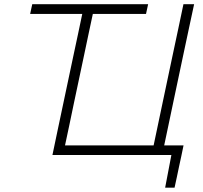

<svg xmlns="http://www.w3.org/2000/svg" viewBox="-20 -733 962 908"><path d="M761 154.5 790.5 0H228Q240.5 -59.5 252.2 -115.5Q264 -171.5 278 -237.5L327 -469Q339 -523.5 348.8 -571Q358.5 -618.5 369 -667H122.5L132.5 -713H680.5L670.5 -667H419Q408.5 -618.5 398.5 -571Q388.5 -523.5 377 -469L329.5 -245Q318 -189.5 308 -141.8Q298 -94 287.5 -45.5H706.5Q716.5 -94 726.8 -141.8Q737 -189.5 748.5 -245L797 -474.5Q811 -540.5 823 -596.5Q835 -652.5 847.5 -713H898Q885 -652.5 873 -596.5Q861 -540.5 847 -474.5L798.5 -245Q787 -189.5 776.8 -141.8Q766.5 -94 756.5 -45.5H848Q843 -20.5 837.5 5.2Q832 31 826.5 56Q821.5 80.5 816.2 105.2Q811 130 805.5 154.5Z"/></svg>

Font: Commissioner ExtraLight
Style: Italic
Weight: 200
Italic angle: -12°
Designer: Kostas Bartsokas
Foundry: Kostas Bartsokas
Version: Version 1.000; ttfautohint (v1.8.3)